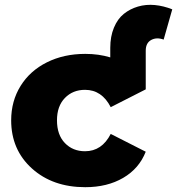

<svg xmlns="http://www.w3.org/2000/svg" viewBox="-20 -777 743 806"><path d="M591.8 -401.9 444.8 -327.1Q407.7 -399.9 336.9 -399.9Q285.6 -399.9 252.4 -365.7Q219.2 -331.5 219.2 -272Q219.2 -210.9 252.4 -176.5Q285.6 -142.1 336.9 -142.1Q407.7 -142.1 444.8 -214.8L591.8 -140.1Q564 -69.3 497.1 -30.3Q430.2 8.8 337.9 8.8Q201.2 8.8 114 -69.8Q26.9 -148.4 26.9 -272Q26.9 -352.5 66.4 -416.3Q106 -480 177 -515.4Q248 -550.8 337.9 -550.8Q394.5 -550.8 442.9 -536.1V-576.2Q442.9 -624 458.3 -660.9Q473.6 -697.8 499.8 -718.8Q525.9 -739.7 559.3 -749.5Q592.8 -759.3 629.6 -755.9Q666.5 -752.4 703.1 -737.8L667 -610.8Q637.2 -621.6 614.5 -609.1Q591.8 -596.7 591.8 -564Z"/></svg>

Font: Montserrat ExtraBold
Style: Regular
Weight: 800
Designer: Julieta Ulanovsky
Foundry: Julieta Ulanovsky
Version: Version 9.000